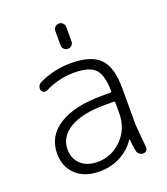

<svg xmlns="http://www.w3.org/2000/svg" viewBox="-137 -852 811 935"><g transform="rotate(-20 268.5 -384.5)"><path d="M107.4 -166Q107.4 -117.2 139.6 -87.9Q171.9 -58.6 225.6 -58.6Q297.9 -58.6 351.1 -111.8Q404.3 -165 404.3 -245.1V-300.8Q404.3 -307.6 396.5 -307.6H353.5Q234.4 -307.6 170.9 -269.5Q107.4 -231.4 107.4 -166ZM249 -654.3V-728.5Q249 -740.2 257.3 -748.5Q265.6 -756.8 277.3 -756.8Q289.1 -756.8 297.4 -748.5Q305.7 -740.2 305.7 -728.5V-654.3Q305.7 -642.6 297.4 -634.3Q289.1 -626 277.3 -626Q265.6 -626 257.3 -634.3Q249 -642.6 249 -654.3ZM265.6 -555.7Q369.1 -555.7 414.6 -510.3Q460 -464.8 460 -355.5V-164.1L470.7 -43.9Q470.7 -39.1 468.8 -35.2Q466.8 -29.3 460.9 -25.4Q455.1 -21.5 449.2 -21.5Q436.5 -21.5 427.7 -28.8Q418.9 -36.1 417 -47.9Q411.1 -78.1 409.2 -106.4Q409.2 -107.4 407.7 -107.9Q406.2 -108.4 405.3 -107.4Q379.9 -67.4 335.9 -42Q284.2 -11.7 217.8 -11.7Q142.6 -11.7 97.7 -53.2Q52.7 -94.7 52.7 -164.1Q52.7 -253.9 131.8 -304.2Q210.9 -354.5 353.5 -354.5H396.5Q404.3 -354.5 404.3 -361.3Q403.3 -441.4 375 -473.6Q344.7 -506.8 265.6 -506.8Q183.6 -506.8 111.3 -469.7Q103.5 -465.8 94.7 -469.2Q85.9 -472.7 83 -482.4Q80.1 -492.2 84.5 -502.4Q88.9 -512.7 98.6 -517.6Q176.8 -555.7 265.6 -555.7Z"/></g></svg>

Font: Gen Jyuu Gothic P Light
Style: Regular
Weight: 200
Designer: [Source Han Sans]
Ryoko NISHIZUKA  (kana & ideographs); Paul D. Hunt (Latin, Greek & Cyrillic); Wenlong ZHANG  (bopomofo
Version: Version 1.002.20150607